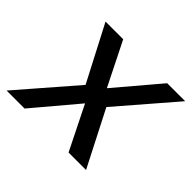

<svg xmlns="http://www.w3.org/2000/svg" viewBox="-147 -659 815 815"><g transform="rotate(45 260.0 -252.0)"><path d="M-24 0 196 -254 66 -504H172L270 -308L436 -504H544L325 -250L453 0H348L250 -197L84 0Z"/></g></svg>

Font: DM Sans Medium
Style: Italic
Weight: 500
Italic angle: -10°
Designer: Colophon Foundry, Jonny Pinhorn
Foundry: Colophon Foundry
Version: Version 4.004;gftools[0.9.30]